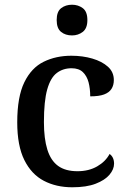

<svg xmlns="http://www.w3.org/2000/svg" viewBox="-20 -783 542 813"><path d="M286 10Q218 10 165.5 -17.5Q113 -45 83 -105.5Q53 -166 53 -265Q53 -373 83 -434.5Q113 -496 165 -521.5Q217 -547 282 -547Q330 -547 371 -535Q412 -523 437 -500.5Q462 -478 462 -444Q462 -422 452 -406.5Q442 -391 420.5 -383Q399 -375 362 -375Q362 -408 355 -434.5Q348 -461 331 -477.5Q314 -494 283 -494Q247 -494 220.5 -474Q194 -454 180 -404.5Q166 -355 166 -266Q166 -196 180.5 -149.5Q195 -103 226 -80.5Q257 -58 308 -58Q356 -58 391.5 -78.5Q427 -99 444 -131Q453 -125 458 -114.5Q463 -104 463 -90Q463 -66 443.5 -43Q424 -20 385 -5Q346 10 286 10ZM285 -633Q257 -633 238.5 -648Q220 -663 220 -698Q220 -734 239 -748.5Q258 -763 285 -763Q311 -763 330.5 -748.5Q350 -734 350 -698Q350 -663 330.5 -648Q311 -633 285 -633Z"/></svg>

Font: Noto Serif Gujarati Medium
Style: Regular
Weight: 500
Version: Version 2.102